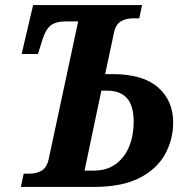

<svg xmlns="http://www.w3.org/2000/svg" viewBox="-20 -734 736 754"><path d="M62 0 73 -52H96Q124 -52 144.5 -64.5Q165 -77 172 -113L287 -650H240Q199 -650 179 -634Q159 -618 147 -579L129 -522H65L110 -714H538L527 -662H503Q475 -662 454.5 -650Q434 -638 427 -603L393 -443H422Q541 -443 600.5 -391Q660 -339 660 -253Q660 -186 628 -128Q596 -70 527.5 -35Q459 0 349 0ZM312 -64H349Q400 -64 435 -90Q470 -116 487.5 -159.5Q505 -203 505 -255Q505 -319 478.5 -348.5Q452 -378 401 -378H378Z"/></svg>

Font: Noto Serif SemiCondensed
Style: Bold Italic
Weight: 700
Width: 4
Italic angle: -12°
Designer: Monotype Design Team
Foundry: Monotype Imaging Inc.
Version: Version 2.014